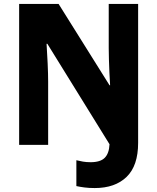

<svg xmlns="http://www.w3.org/2000/svg" viewBox="-20 -734 796 973"><path d="M460 219Q431 219 408 216Q385 213 367 209V78Q383 82 400.5 85Q418 88 439 88Q489 88 511 65.5Q533 43 535 -3L220 -512H216Q219 -467 221.5 -412.5Q224 -358 224 -320V0H77V-714H277L535 -302H538Q536 -331 534.5 -365.5Q533 -400 532 -433Q531 -466 531 -490V-714H680V-10Q680 106 621.5 162.5Q563 219 460 219Z"/></svg>

Font: Noto Sans Malayalam SemiCondensed ExtraBold
Style: Regular
Weight: 800
Width: 4
Designer: Jelle Bosma - Monotype Design Team
Foundry: Monotype Imaging Inc.
Version: Version 2.104; ttfautohint (v1.8.4.7-5d5b)